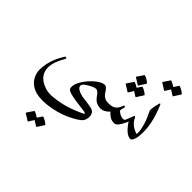

<svg xmlns="http://www.w3.org/2000/svg" viewBox="-292 -968 1825 1825"><g transform="rotate(45 621.0 -55.5)"><path d="M435.5 94.7Q397 83.5 394.3 57.1Q391.6 30.8 428.7 -21Q457 -61.5 447.3 -29.8Q439 -2.4 471.9 17.1Q504.9 36.6 550.8 42Q650.9 54.2 675.5 62.7Q700.2 71.3 710 94.7Q719.7 118.2 716.3 144Q712.9 169.9 700.2 188.5Q675.8 223.1 574.2 271Q472.7 318.4 348.6 332Q131.3 355.5 74.7 209Q54.7 157.2 71.8 69.1Q88.9 -19 146.5 -109.4Q150.4 -115.2 157.2 -115Q164.1 -114.7 166.7 -109.1Q169.4 -103.5 155.8 -80.1Q96.7 22.9 107.4 99.1Q121.1 195.3 240.2 232.9Q282.2 245.6 335.9 240.7Q499 226.6 662.1 143.6Q666.5 141.6 659.4 134.8Q652.3 127.9 573.2 119.6Q494.1 111.3 435.5 94.7ZM730.5 -90.3Q760.3 -85 753.4 -56.2Q739.3 1 731 0Q702.1 -1.5 676.5 -13.9Q650.9 -26.4 625 -64.2Q599.1 -102.1 576.2 -103.8Q553.2 -105.5 502.9 -76.9Q452.6 -48.3 447.3 -29.8Q431.2 28.8 405.3 53.2Q395 62.5 394.5 53.7Q390.6 13.2 427.2 -45.2Q463.9 -103.5 515.9 -146.2Q567.9 -189 605.5 -189.9Q629.4 -190.9 657 -144.3Q684.6 -97.7 730.5 -90.3ZM399.9 440.9Q402.3 437 407.2 439Q442.9 451.2 471.2 476.6Q475.1 480 472.7 484.4L429.2 552.2Q426.8 556.2 420.4 550.8Q415 546.4 369.6 519L335.9 572.8Q333 576.7 326.7 571.3Q320.3 565.9 263.7 531.7Q260.3 529.3 262.2 526.4L306.2 460.9Q308.6 457.5 314 459Q343.3 469.2 367.7 488.8Z M1023.4 -177.7Q1039.1 -155.8 1029.8 -116.2Q1025.4 -96.7 1022 -106.2Q1018.6 -115.7 1015.1 -107.9Q978.5 -27.3 955.1 -6.8Q942.4 4.9 930.2 5.9Q874.5 12.2 823.2 -47.4Q781.2 -1 730.5 0Q714.4 0.5 709 -56.6Q705.6 -91.8 730.5 -90.3Q783.7 -86.4 811.5 -98.6Q850.6 -116.2 869.1 -169.4Q874 -185.1 883.5 -179.4Q893.1 -173.8 887.7 -160.2Q873 -123 885.3 -112.3Q935.1 -72.8 971.2 -85.9Q974.6 -87.9 977.8 -92.5Q981 -97.2 1010.7 -175.8Q1012.2 -179.7 1016.4 -180.7Q1020.5 -181.6 1023.4 -177.7ZM805.2 -520.5Q807.1 -523.9 812.5 -522.5Q848.1 -510.3 876.5 -484.9Q880.4 -481.4 877.4 -477.1L834.5 -408.7Q832 -404.8 825.7 -410.2Q819.3 -415.5 762.7 -449.7Q759.3 -452.1 761.2 -455.1ZM867.2 -426.8Q869.1 -430.7 874.5 -428.7Q910.2 -416.5 938.5 -391.1Q942.4 -387.7 939.5 -383.3L896.5 -315.4Q894 -311.5 887.7 -316.9Q882.3 -320.8 843.3 -344.7L812 -294.4Q809.1 -290.5 802.7 -295.9Q796.4 -301.3 739.7 -335.4Q736.3 -337.9 738.3 -340.8L782.2 -406.2Q784.7 -409.7 789.6 -408.2Q815.9 -399.4 837.9 -383.3Z M1110.4 -429.7Q1199.2 -227.5 1178.2 -68.4Q1175.8 -45.4 1165 -21Q1154.3 3.4 1137.7 3.4Q1086.9 2.9 1022.5 -85Q1014.2 -95.7 1010.5 -118.2Q1006.8 -140.6 1009 -160.4Q1011.2 -180.2 1019.5 -180.2Q1023.9 -180.2 1028.3 -170.9Q1060.5 -100.6 1144 -73.7Q1150.9 -71.8 1150.9 -83.5Q1150.4 -178.7 1080.1 -318.4Q1076.7 -324.2 1081.8 -358.9Q1086.9 -393.6 1097.7 -430.2Q1099.1 -435.5 1103.3 -435.5Q1107.4 -435.5 1110.4 -429.7ZM1111.3 -682.1Q1113.8 -686 1118.7 -684.1Q1154.3 -671.9 1182.6 -646.5Q1186.5 -643.1 1184.1 -638.7L1140.6 -570.8Q1138.2 -566.9 1131.8 -572.3Q1126.5 -576.7 1081.1 -604L1047.4 -550.3Q1044.4 -546.4 1038.1 -551.8Q1031.7 -557.1 975.1 -591.3Q971.7 -593.8 973.6 -596.7L1017.6 -662.1Q1020 -665.5 1025.4 -664.1Q1054.7 -653.8 1079.1 -634.3Z"/></g></svg>

Font: Amiri Quran
Style: Regular
Weight: 400
Designer: Khaled Hosny
Version: Version 000.105